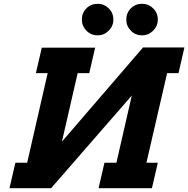

<svg xmlns="http://www.w3.org/2000/svg" viewBox="-20 -991 991 1011"><path d="M200 -740H481L450 -606H389L306 -245L733 -741H951L920 -606H860L751 -134H811L780 0H499L530 -134H593L674 -488L249 0H30L61 -134H123L231 -606H169ZM494 -971Q528 -971 552.5 -947Q577 -923 577 -888Q577 -854 552.5 -829.5Q528 -805 494 -805Q459 -805 435 -829.5Q411 -854 411 -888Q411 -923 435 -947Q459 -971 494 -971ZM728 -971Q762 -971 786.5 -947Q811 -923 811 -888Q811 -854 786.5 -829.5Q762 -805 728 -805Q693 -805 669 -829.5Q645 -854 645 -888Q645 -923 669 -947Q693 -971 728 -971Z"/></svg>

Font: Arvo
Style: Bold Italic
Weight: 700
Italic angle: -13°
Designer: Anton Koovit (Cyrillic Expansion: Cyreal)
Foundry: Anton Koovit, Yassin Baggar
Version: Version 3.000